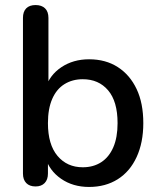

<svg xmlns="http://www.w3.org/2000/svg" viewBox="-20 -732 631 761"><path d="M333 9Q269 9 222 -23.5Q175 -56 159 -110L170 -128V-44Q170 -20 157 -6.5Q144 7 121 7Q97 7 84 -6.5Q71 -20 71 -44V-661Q71 -686 84 -699Q97 -712 121 -712Q145 -712 158.5 -699Q172 -686 172 -661V-381H160Q176 -434 223 -465.5Q270 -497 333 -497Q399 -497 447 -466Q495 -435 521.5 -379Q548 -323 548 -244Q548 -167 521.5 -109.5Q495 -52 446.5 -21.5Q398 9 333 9ZM308 -69Q350 -69 381 -89Q412 -109 429 -148Q446 -187 446 -244Q446 -330 408.5 -374Q371 -418 308 -418Q267 -418 235.5 -398.5Q204 -379 187 -340Q170 -301 170 -244Q170 -159 208 -114Q246 -69 308 -69Z"/></svg>

Font: Nunito ExtraLight SemiBold
Style: Regular
Weight: 600
Version: Version 3.602